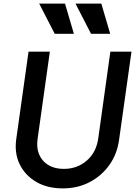

<svg xmlns="http://www.w3.org/2000/svg" viewBox="-20 -1031 752 1063"><path d="M328 12Q242 12 180.5 -24Q119 -60 89 -121.5Q59 -183 70 -261L138 -745H256L188 -261Q178 -187 218.5 -141.5Q259 -96 334 -96Q407 -96 460 -141.5Q513 -187 524 -265L591 -745H708L639 -255Q628 -177 585 -117Q542 -57 476 -22.5Q410 12 328 12ZM283 -844 197 -1011H340L389 -844ZM484 -844 398 -1011H541L590 -844Z"/></svg>

Font: Plus Jakarta Sans SemiBold
Style: Italic
Weight: 600
Italic angle: -8°
Designer: Gumpita Rahayu
Foundry: Tokotype
Version: Version 2.071; ttfautohint (v1.8.4.7-5d5b);gftools[0.9.29]